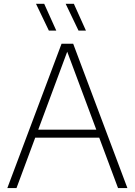

<svg xmlns="http://www.w3.org/2000/svg" viewBox="-20 -964 690 984"><path d="M17.5 0 295.5 -740H355L633 0H585L488.5 -258.5H160.5L64.5 0ZM176 -299.5H473.5L324.5 -699ZM382.5 -807 316.5 -944.5H358.5L420.5 -807ZM230.5 -807 164.5 -944.5H206.5L268.5 -807Z"/></svg>

Font: Encode Sans XLt
Style: Regular
Weight: 200
Designer: Multiple Designers
Foundry: Impallari Type
Version: Version 3.002; ttfautohint (v1.8.3) -l 8 -r 50 -G 200 -x 14 